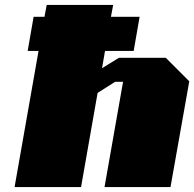

<svg xmlns="http://www.w3.org/2000/svg" viewBox="-20 -757 786 777"><path d="M39 0 136 -551H92L116 -689H160L169 -737H438L429 -689H545L521 -551H405L393 -481L461 -523H651L746 -428L670 0H403L478 -426H446L375 -381L308 0Z"/></svg>

Font: Tomorrow ExtraBold
Style: Italic
Weight: 800
Italic angle: -10°
Designer: Tony de Marco, Monica Rizzolli
Foundry: Just in Type
Version: Version 2.002